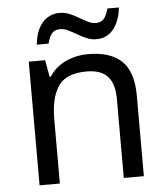

<svg xmlns="http://www.w3.org/2000/svg" viewBox="-53 -782 723 829"><g transform="rotate(-5 309.0 -367.5)"><path d="M343 -546Q439 -546 488 -499.5Q537 -453 537 -349V0H450V-343Q450 -408 421 -440Q392 -472 330 -472Q241 -472 207 -422Q173 -372 173 -278V0H85V-536H156L169 -463H174Q192 -491 218.5 -509.5Q245 -528 277 -537Q309 -546 343 -546ZM126 -606Q129 -636 137.5 -659.5Q146 -683 160 -699.5Q174 -716 193 -725Q212 -734 236 -734Q258 -734 278.5 -725.5Q299 -717 318 -705.5Q337 -694 354.5 -685.5Q372 -677 388 -677Q411 -677 423.5 -691.5Q436 -706 443 -735H493Q487 -677 459 -642Q431 -607 384 -607Q363 -607 343 -615.5Q323 -624 303.5 -635.5Q284 -647 266.5 -655.5Q249 -664 232 -664Q208 -664 196 -649.5Q184 -635 177 -606Z"/></g></svg>

Font: Noto Sans Tamil
Style: Regular
Weight: 400
Designer: Jelle Bosma - Monotype Design Team
Foundry: Monotype Imaging Inc.
Version: Version 2.003